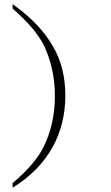

<svg xmlns="http://www.w3.org/2000/svg" viewBox="-20 -844 540 931"><path d="M238.3 -616.2Q296.9 -516.6 296.9 -378.9Q295.9 -242.2 236.3 -132.8Q170.9 -13.7 41 66.4V43.9Q152.3 -49.8 193.4 -135.7Q246.1 -246.1 246.1 -378.9Q246.1 -507.8 195.3 -619.1Q153.3 -705.1 41 -802.7V-824.2Q176.8 -727.5 238.3 -616.2Z"/></svg>

Font: BabelStone Sani Yi
Style: Regular
Weight: 400
Designer: Andrew West
Foundry: BabelStone
Version: Version 1.00 November 22, 2015, initial release